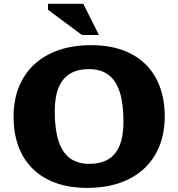

<svg xmlns="http://www.w3.org/2000/svg" viewBox="-20 -948 912 982"><path d="M446.5 -717Q536 -717 605.8 -692Q675.5 -667 723.8 -619.8Q772 -572.5 797.2 -505.2Q822.5 -438 822.5 -353Q822.5 -267.5 795 -199.8Q767.5 -132 715.8 -84.5Q664 -37 590.8 -12Q517.5 13 425.5 13Q336 13 266.2 -12Q196.5 -37 148 -84.2Q99.5 -131.5 74.5 -199Q49.5 -266.5 49.5 -351.5Q49.5 -436.5 77 -504.2Q104.5 -572 156.2 -619.5Q208 -667 281.2 -692Q354.5 -717 446.5 -717ZM437.5 -110Q494.5 -110 533 -132.8Q571.5 -155.5 591.5 -203.2Q611.5 -251 611.5 -325Q611.5 -416.5 592.8 -476.2Q574 -536 534.8 -565.2Q495.5 -594.5 434.5 -594.5Q378 -594.5 339 -571.5Q300 -548.5 280 -500.8Q260 -453 260 -379Q260 -288 279 -228.2Q298 -168.5 337.2 -139.2Q376.5 -110 437.5 -110ZM486 -769H399L225.5 -898V-928.5H406Z"/></svg>

Font: Newsreader 7pt
Style: Bold
Weight: 700
Designer: Hugues Gentile
Foundry: Production Type
Version: Version 1.003